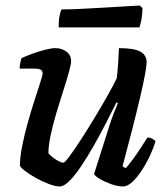

<svg xmlns="http://www.w3.org/2000/svg" viewBox="-20 -674 602 694"><path d="M196 0Q180 0 156.5 -9Q133 -18 109.5 -31Q86 -44 70 -56.5Q54 -69 52 -75Q52 -105 60 -145.5Q68 -186 80 -229Q92 -272 104.5 -310.5Q117 -349 125.5 -375.5Q134 -402 134 -409Q134 -419 126 -422.5Q118 -426 106 -426H51Q51 -437 53.5 -448Q56 -459 58 -464Q73 -471 96 -479.5Q119 -488 142.5 -494Q166 -500 180 -500Q203 -500 220 -487.5Q237 -475 237 -453Q237 -442 229 -413Q221 -384 208.5 -345.5Q196 -307 183.5 -265Q171 -223 163 -185Q155 -147 155 -120Q165 -108 182.5 -97Q200 -86 209 -86Q214 -86 231.5 -109.5Q249 -133 273 -170Q297 -207 322 -248.5Q347 -290 368.5 -328Q390 -366 402 -391Q405 -414 407 -445Q409 -476 410 -500Q464 -500 487 -487.5Q510 -475 510 -449Q510 -423 487 -324.5Q464 -226 423 -73L434 -66Q444 -76 459 -96.5Q474 -117 488.5 -139Q503 -161 513 -177Q522 -177 530.5 -172.5Q539 -168 542 -163Q536 -142 523.5 -114.5Q511 -87 494 -60.5Q477 -34 459 -17Q441 0 425 0Q405 0 381.5 -8.5Q358 -17 340.5 -27.5Q323 -38 320 -45L373 -212Q382 -241 391.5 -265.5Q401 -290 406 -301L401 -304Q384 -270 363 -229Q342 -188 319 -147.5Q296 -107 273.5 -73.5Q251 -40 231 -20Q211 0 196 0ZM192 -575Q192 -601 195.5 -618Q199 -635 203 -640Q233 -640 273.5 -642Q314 -644 356 -646.5Q398 -649 432.5 -651Q467 -653 485 -654L495 -645Q495 -623 491 -602.5Q487 -582 484 -575Z"/></svg>

Font: Texturina SemiBold
Style: Italic
Weight: 600
Italic angle: -11°
Designer: Guillermo Torres Carreño
Foundry: Omnibus-Type
Version: Version 1.002; ttfautohint (v1.8.3)